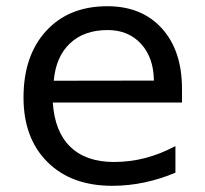

<svg xmlns="http://www.w3.org/2000/svg" viewBox="-20 -580 655 614"><path d="M562 -295.9V-252H148.9Q154.8 -159.2 204.8 -110.6Q254.9 -62 344.2 -62Q396 -62 444.6 -74.7Q493.2 -87.4 541 -112.8V-27.8Q492.7 -7.3 441.9 3.4Q391.1 14.2 338.9 14.2Q208 14.2 131.6 -62Q55.2 -138.2 55.2 -268.1Q55.2 -402.3 127.7 -481.2Q200.2 -560.1 323.2 -560.1Q433.6 -560.1 497.8 -489Q562 -418 562 -295.9ZM472.2 -322.3Q471.2 -396 430.9 -439.9Q390.6 -483.9 324.2 -483.9Q249 -483.9 203.9 -441.4Q158.7 -398.9 151.9 -321.8Z"/></svg>

Font: Pangururan
Style: Regular
Weight: 400
Designer: Uli Kozok
Foundry: Michael Everson and Uli Kozok
Version: Version 1.005